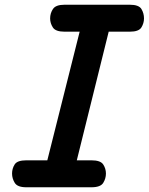

<svg xmlns="http://www.w3.org/2000/svg" viewBox="-20 -792 629 812"><path d="M158 -26 339 -746 461 -744 283 -26ZM253 -658Q215 -658 203.5 -676Q192 -694 192 -714Q192 -736 204 -754Q216 -772 253 -772H529Q567 -772 578 -754Q589 -736 589 -714Q589 -694 578 -676Q567 -658 529 -658ZM91 0Q54 0 42.5 -18.5Q31 -37 31 -58Q31 -79 42 -96.5Q53 -114 91 -114H367Q405 -114 416.5 -96.5Q428 -79 428 -58Q428 -37 416.5 -18.5Q405 0 367 0Z"/></svg>

Font: Edu TAS Beginner
Style: Bold
Weight: 700
Version: Version 1.003